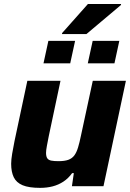

<svg xmlns="http://www.w3.org/2000/svg" viewBox="-20 -901 631 929"><path d="M174.4 8Q119.6 8 89.2 -4.8Q58.8 -17.7 46.4 -43.7Q34 -69.7 34 -108.5Q34 -128.4 38.9 -157.5Q43.8 -186.7 50.2 -218.2L112.3 -510H272.7L215.8 -241.5Q210.8 -216.4 206.8 -194.8Q202.8 -173.3 202.8 -161.5Q202.8 -144 208.7 -135.2Q214.6 -126.5 228.1 -123.8Q241.5 -121.2 263.1 -121.2Q292.4 -121.2 310.5 -127.7Q328.6 -134.3 339.5 -148.8Q350.4 -163.3 357.6 -187.4Q364.9 -211.4 372 -246.1L428.9 -510H589.2L480.7 0H328L337.2 -63.2H328.9Q310.7 -37.9 286.7 -22.2Q262.8 -6.5 234.9 0.7Q206.9 8 174.4 8ZM404.8 -594.7 428.5 -703.4H557.4L533.8 -594.7ZM190.5 -594.7 214.1 -703.4H343.4L319.8 -594.7ZM279.8 -736.3 280.8 -741.3 405.3 -881.5H565.9L564.9 -876.5L398.3 -736.3Z"/></svg>

Font: Saira Thin
Style: Italic
Weight: 100
Italic angle: -12°
Designer: Hector Gatti with collaboration of the Omnibus-Type team
Foundry: Omnibus-Type
Version: Version 1.101